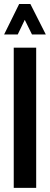

<svg xmlns="http://www.w3.org/2000/svg" viewBox="-26 -916 243 936"><path d="M-5.9 -748 67.4 -896.5H122.1L197.3 -748H129.9L94.7 -819.3L60.5 -748ZM41 0V-683.6H150.4V0Z"/></svg>

Font: Post No Bills Jaffna
Style: Bold
Weight: 700
Designer: Kosala Senevirathne, Siva Puranthara, Lasantha Premarathna, Tharique Azeez
Foundry: Mooniak
Version: Version 1.220 ; ttfautohint (v1.6)